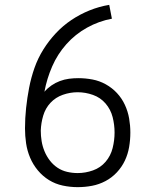

<svg xmlns="http://www.w3.org/2000/svg" viewBox="-20 -763 640 791"><path d="M300 8Q269 8 238.5 1.5Q208 -5 182 -21Q156 -37 136 -61Q116 -85 104 -113.5Q92 -142 87.5 -172.5Q83 -203 83 -234Q83 -276 87.5 -318Q92 -360 100 -401.5Q108 -443 122 -483Q136 -523 158.5 -559Q181 -595 210 -626Q239 -657 274 -680.5Q309 -704 348.5 -720Q388 -736 430 -743L441 -686Q387 -676 338.5 -649Q290 -622 253.5 -581Q217 -540 195 -489.5Q173 -439 163 -385Q176 -400 192 -411Q208 -422 226.5 -429Q245 -436 264 -438.5Q283 -441 303 -441Q332 -441 361 -435.5Q390 -430 416 -415.5Q442 -401 462 -379.5Q482 -358 494.5 -331Q507 -304 512 -275Q517 -246 517 -217Q517 -187 512 -157.5Q507 -128 494.5 -101.5Q482 -75 461.5 -53Q441 -31 414.5 -17Q388 -3 359 2.5Q330 8 300 8ZM300 -50Q332 -50 363 -61Q394 -72 415 -96.5Q436 -121 444 -153Q452 -185 452 -217Q452 -249 444 -280.5Q436 -312 415 -336.5Q394 -361 363 -372Q332 -383 300 -383Q269 -383 239 -372.5Q209 -362 188 -339.5Q167 -317 158 -286.5Q149 -256 148 -225Q148 -203 151.5 -181.5Q155 -160 163.5 -139.5Q172 -119 185.5 -101.5Q199 -84 217 -72Q235 -60 256.5 -55Q278 -50 300 -50Z"/></svg>

Font: Iosevka Curly Light Extended
Style: Regular
Weight: 300
Width: 7
Monospace: yes
Designer: Belleve Invis
Foundry: Belleve Invis
Version: Version 11.1.0; ttfautohint (v1.8.3)